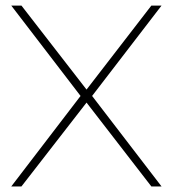

<svg xmlns="http://www.w3.org/2000/svg" viewBox="-20 -670 621 690"><path d="M560.5 0 311 -325.2 560.5 -649.9H523.9L291 -348.1L57.1 -649.9H20.5L269.5 -325.2L20.5 0H57.1L291 -301.3L523.9 0Z"/></svg>

Font: Estedad VF
Style: Regular
Weight: 100
Designer: Amin Abedi
Version: Version 7.3